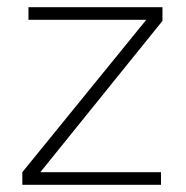

<svg xmlns="http://www.w3.org/2000/svg" viewBox="-20 -513 515 533"><path d="M42 -35 386 -458H59V-493H431V-455L92 -35H427V0H42Z"/></svg>

Font: Hanken Grotesk ExtraLight
Style: Regular
Weight: 200
Designer: Alfredo Marco Pradil
Foundry: Hanken Design Co.
Version: Version 3.014